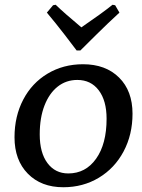

<svg xmlns="http://www.w3.org/2000/svg" viewBox="-20 -778 598 807"><path d="M41 -201Q41 -289 77.5 -359Q114 -429 180 -468.5Q246 -508 329 -508Q424 -508 480.5 -452Q537 -396 537 -300Q537 -212 499.5 -141.5Q462 -71 395.5 -31Q329 9 246 9Q153 9 97 -48Q41 -105 41 -201ZM428 -279Q428 -355 395 -398.5Q362 -442 305 -442Q258 -442 222.5 -414Q187 -386 167 -334.5Q147 -283 147 -213Q147 -136 179.5 -92.5Q212 -49 267 -49Q340 -49 384 -111Q428 -173 428 -279ZM214 -758Q249 -724 322 -663Q411 -724 453 -758L464 -756L482 -725Q434 -681 383.5 -631Q333 -581 318 -566H302Q291 -581 252.5 -631Q214 -681 177 -725L203 -756Z"/></svg>

Font: Alegreya SC Medium
Style: Italic
Weight: 500
Italic angle: -7°
Designer: Juan Pablo del Peral
Foundry: Huerta Tipografica
Version: Version 2.007; ttfautohint (v1.6)